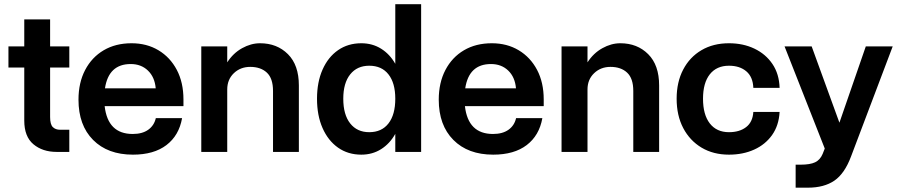

<svg xmlns="http://www.w3.org/2000/svg" viewBox="-20 -720 4268 910"><path d="M308.5 -105V0H248.5Q182 0 138.5 -36.2Q95 -72.5 95 -148.5V-400H20V-500H95V-628H217.5V-500H308.5V-400H217.5V-165.5Q217.5 -130.5 230.2 -117.8Q243 -105 265 -105Z M352 -247.5Q352 -328 383.5 -388.2Q415 -448.5 471.5 -481.8Q528 -515 603.5 -515Q675.5 -515 731 -481.8Q786.5 -448.5 818 -388.8Q849.5 -329 849.5 -248.5V-217H476Q491 -85 609 -85Q654.5 -85 682.5 -105Q710.5 -125 718.5 -160H843Q828.5 -78 769 -32.5Q709.5 13 610 13Q490.5 13 421.2 -56.8Q352 -126.5 352 -247.5ZM599.5 -416.5Q495 -416.5 477.5 -301.5H718Q713.5 -354.5 681.2 -385.5Q649 -416.5 599.5 -416.5Z M1274 -289Q1274 -348.5 1244.8 -375.8Q1215.5 -403 1166 -403Q1119.5 -403 1088.2 -373Q1057 -343 1057 -296V0H934V-500H1057V-424.5Q1085 -468 1127.2 -491.5Q1169.5 -515 1212.5 -515Q1293 -515 1344.8 -463.2Q1396.5 -411.5 1396.5 -315V0H1274Z M1976 -700V0H1853.5V-85.5Q1827.5 -39 1786.2 -13Q1745 13 1692.5 13Q1629.5 13 1582.2 -20.2Q1535 -53.5 1508.8 -113Q1482.5 -172.5 1482.5 -252Q1482.5 -331 1508.8 -390.2Q1535 -449.5 1582.2 -482.2Q1629.5 -515 1692.5 -515Q1745 -515 1786.2 -489.2Q1827.5 -463.5 1853.5 -417.5V-700ZM1607 -252Q1607 -176.5 1639.8 -135Q1672.5 -93.5 1730 -93.5Q1789 -93.5 1821.2 -135Q1853.5 -176.5 1853.5 -252Q1853.5 -326.5 1821.2 -367.5Q1789 -408.5 1730 -408.5Q1672.5 -408.5 1639.8 -367.5Q1607 -326.5 1607 -252Z M2059.5 -247.5Q2059.5 -328 2091 -388.2Q2122.5 -448.5 2179 -481.8Q2235.5 -515 2311 -515Q2383 -515 2438.5 -481.8Q2494 -448.5 2525.5 -388.8Q2557 -329 2557 -248.5V-217H2183.5Q2198.5 -85 2316.5 -85Q2362 -85 2390 -105Q2418 -125 2426 -160H2550.5Q2536 -78 2476.5 -32.5Q2417 13 2317.5 13Q2198 13 2128.8 -56.8Q2059.5 -126.5 2059.5 -247.5ZM2307 -416.5Q2202.5 -416.5 2185 -301.5H2425.5Q2421 -354.5 2388.8 -385.5Q2356.5 -416.5 2307 -416.5Z M2981.5 -289Q2981.5 -348.5 2952.2 -375.8Q2923 -403 2873.5 -403Q2827 -403 2795.8 -373Q2764.5 -343 2764.5 -296V0H2641.5V-500H2764.5V-424.5Q2792.5 -468 2834.8 -491.5Q2877 -515 2920 -515Q3000.5 -515 3052.2 -463.2Q3104 -411.5 3104 -315V0H2981.5Z M3187 -252Q3187 -331 3218 -390.2Q3249 -449.5 3304.8 -482.2Q3360.5 -515 3435 -515Q3502 -515 3555.5 -489.5Q3609 -464 3641 -416.8Q3673 -369.5 3675 -303.5H3550.5Q3548.5 -355.5 3517.2 -382Q3486 -408.5 3435 -408.5Q3376.5 -408.5 3344.2 -367.8Q3312 -327 3312 -252Q3312 -176.5 3344.2 -135Q3376.5 -93.5 3435 -93.5Q3485 -93.5 3516.2 -117.5Q3547.5 -141.5 3550.5 -189.5H3675Q3671.5 -125.5 3639.5 -80.2Q3607.5 -35 3554.5 -11Q3501.5 13 3435 13Q3361 13 3305.2 -20.2Q3249.5 -53.5 3218.2 -113Q3187 -172.5 3187 -252Z M3751 60.5H3774Q3819.5 60.5 3843.2 49.2Q3867 38 3879 9.5L3889 -16L3698.5 -500H3827L3958.5 -138.5L4083.5 -500H4211L4014 20.5Q3983.5 102.5 3934.8 136Q3886 169.5 3809 169.5H3751Z"/></svg>

Font: Overused Grotesk SemiBold
Style: Regular
Weight: 610
Version: Version 0.004